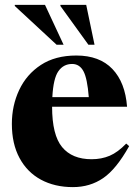

<svg xmlns="http://www.w3.org/2000/svg" viewBox="-20 -752 566 785"><path d="M292 -525Q387 -525 439.5 -470Q492 -415 499.5 -315.5H193Q193 -200 234 -150.5Q275 -101 354.5 -101Q395 -101 428.5 -115.2Q462 -129.5 496 -165L508 -154.5Q455.5 -60.5 401.8 -23.8Q348 13 278 13Q203.5 13 147.2 -17.5Q91 -48 59.8 -106Q28.5 -164 28.5 -245.5Q28.5 -320.5 58.5 -384.2Q88.5 -448 147.2 -486.5Q206 -525 292 -525ZM275 -490.5Q239.5 -490.5 218.8 -461Q198 -431.5 194 -355H343Q337 -432 321 -461.2Q305 -490.5 275 -490.5ZM240 -569H211.5L40.5 -727.5V-732H164ZM366.5 -569H341.5L227 -727.5V-732H332.5Z"/></svg>

Font: Newsreader 72pt
Style: Bold
Weight: 700
Designer: Hugues Gentile
Foundry: Production Type
Version: Version 1.003; ttfautohint (v1.8.3)